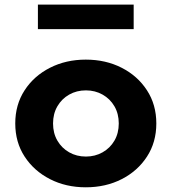

<svg xmlns="http://www.w3.org/2000/svg" viewBox="-20 -782 732 818"><path d="M345.5 16Q261 16 193 -18.8Q125 -53.5 85 -114.8Q45 -176 45 -256Q45 -336 84.8 -397.2Q124.5 -458.5 192.8 -493.2Q261 -528 345.5 -528Q430.5 -528 498.5 -493.2Q566.5 -458.5 606.2 -397.2Q646 -336 646 -256Q646 -176 606.2 -114.8Q566.5 -53.5 498.5 -18.8Q430.5 16 345.5 16ZM346 -115Q385 -115 417 -133Q449 -151 467.5 -182.8Q486 -214.5 486 -256Q486 -297.5 467.5 -329.2Q449 -361 417 -379Q385 -397 346 -397Q306.5 -397 274.8 -379Q243 -361 224.5 -329.2Q206 -297.5 206 -256Q206 -214.5 224.5 -182.8Q243 -151 274.8 -133Q306.5 -115 346 -115ZM141.5 -658V-762.5H549.5V-658Z"/></svg>

Font: Spartan Thin
Style: Bold
Weight: 700
Version: Version 1.004